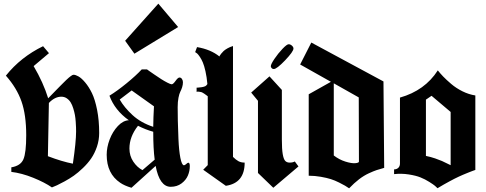

<svg xmlns="http://www.w3.org/2000/svg" viewBox="-20 -1021 2661 1051"><path d="M123.5 -280.8Q123.5 -391.6 97.7 -465.6Q71.8 -539.6 12.2 -606.9Q93.3 -708.5 215.8 -768.1L248 -730L164.1 -659.2Q216.8 -569.8 243.7 -482.9Q253.9 -493.2 267.3 -507.1Q280.8 -521 289.6 -530Q298.3 -539.1 309.3 -550Q320.3 -561 327.4 -568.1Q334.5 -575.2 342.5 -583Q350.6 -590.8 356.2 -595.5Q361.8 -600.1 367.2 -604.2Q372.6 -608.4 376.2 -610.1Q379.9 -611.8 382.3 -611.8Q393.6 -611.8 409.9 -602.5Q426.3 -593.3 446.3 -569.6Q466.3 -545.9 483.2 -511.5Q500 -477.1 511.5 -419.7Q522.9 -362.3 522.9 -293Q522.9 -253.9 510.5 -217.5Q498 -181.2 479.2 -153.8Q460.4 -126.5 433.8 -101.1Q407.2 -75.7 384 -59.3Q360.8 -43 333.5 -28.1Q306.2 -13.2 292 -6.8Q277.8 -0.5 264.2 4.9Q224.6 -22.5 161.9 -47.9Q99.1 -73.2 42 -80.1V-105Q92.8 -113.3 108.2 -149.2Q123.5 -185.1 123.5 -280.8ZM247.6 -457.5 242.2 -166Q318.8 -136.7 378.9 -125Q396.5 -244.6 396.5 -300.3Q396.5 -313 396.2 -323Q396 -333 394.5 -354Q393.1 -375 390.1 -391.4Q387.2 -407.7 381.1 -427.5Q375 -447.3 366.9 -460.4Q358.9 -473.6 345.7 -482.7Q332.5 -491.7 315.9 -491.7Q279.8 -491.7 247.6 -457.5Z M955.1 -873 715.8 -727.1 665 -797.9 846.7 -1001ZM685.1 -362.8Q608.4 -417.5 579.1 -497.1Q622.6 -523.9 673.3 -565.4Q724.1 -606.9 755.9 -641.1H784.7Q789.1 -637.7 796.9 -632.3Q804.7 -627 825.2 -612.8Q845.7 -598.6 862.5 -587.9Q879.4 -577.1 896.5 -568.4Q913.6 -559.6 919.9 -559.6Q927.7 -559.6 940.9 -578.1Q954.1 -596.7 962.4 -596.7Q970.7 -596.7 976.1 -588.6Q981.4 -580.6 981.4 -570.8Q981.4 -557.1 977.1 -543.5Q972.7 -529.8 967 -519Q961.4 -508.3 957 -486.1Q952.6 -463.9 952.6 -434.6Q952.6 -397 953.4 -360.4Q954.1 -323.7 956.8 -260.3Q959.5 -196.8 967.3 -157Q975.1 -117.2 986.8 -116.2Q991.7 -116.2 999.5 -123.3Q1007.3 -130.4 1010.7 -130.4Q1019 -130.4 1019 -111.8Q1019 -85 1008.5 -60.1Q998 -35.2 973.4 -16.8Q948.7 1.5 914.6 1.5Q853.5 1.5 832 -112.8L699.7 6.8Q661.6 -4.4 638.2 -20.5Q564 -70.3 564 -173.8Q564 -214.8 580.3 -257.8Q596.7 -300.8 625.2 -331.1Q653.8 -361.3 685.1 -362.8ZM735.4 -332.5Q688.5 -272.9 688.5 -208Q688.5 -168 709.5 -136.5Q730.5 -105 759.8 -89.8L826.7 -147Q818.8 -207.5 818.8 -299.8Q777.8 -311 735.4 -332.5ZM635.3 -476.1Q660.2 -432.6 705.6 -390.9Q751 -349.1 818.8 -326.7Q819.3 -377 822.8 -439L700.7 -525.9Z M1255.4 -162.1Q1271.5 -146 1285.6 -138.4Q1299.8 -130.9 1319.3 -130.9Q1319.3 -19 1216.3 -3.9L1092.3 -91.8L1117.2 -117.2V-486.8V-494.1Q1113.8 -496.6 1107.7 -501.2Q1101.6 -505.9 1098.6 -507.8Q1095.7 -509.8 1089.8 -513.2Q1084 -516.6 1080.3 -517.1Q1076.7 -517.6 1069.3 -519Q1062 -520.5 1056.2 -518.1V-541Q1058.6 -541 1065.7 -541.7Q1072.8 -542.5 1075.4 -542.7Q1078.1 -543 1084 -543.7Q1089.8 -544.4 1092.5 -545.4Q1095.2 -546.4 1099.6 -547.6Q1104 -548.8 1106.2 -550.8Q1108.4 -552.7 1111.1 -555.2Q1113.8 -557.6 1115.2 -561Q1111.8 -599.6 1104.7 -630.9Q1097.7 -662.1 1090.1 -679.7Q1082.5 -697.3 1073.5 -710.4Q1064.5 -723.6 1059.1 -728.3Q1053.7 -732.9 1048.3 -735.8L1058.6 -763.2Q1133.3 -750.5 1181.2 -711.9Q1181.6 -713.4 1183.1 -716.3Q1184.6 -719.2 1190.4 -726.8Q1196.3 -734.4 1203.9 -741.5Q1211.4 -748.5 1225.1 -756.3Q1238.8 -764.2 1255.4 -769Z M1478.5 -643.1Q1471.2 -643.1 1466.8 -648.4Q1462.4 -653.8 1462.4 -658.2Q1462.4 -669.4 1482.4 -699Q1502.4 -728.5 1526.4 -753.7Q1550.3 -778.8 1560.1 -778.8Q1569.3 -778.8 1577.9 -771.2Q1586.4 -763.7 1586.4 -755.4Q1586.4 -738.8 1540.8 -690.9Q1495.1 -643.1 1478.5 -643.1ZM1565.9 -130.9Q1549.8 -130.9 1541 -140.6Q1532.2 -150.4 1527.6 -177.7Q1522.9 -205.1 1522.9 -256.8V-528.8L1455.1 -603L1355 -514.2L1392.1 -469.2V-74.2L1476.1 6.8L1613.8 -109.9L1593.8 -137.2Q1582.5 -130.9 1565.9 -130.9Z M1807.1 -564.9V-169.9Q1836.9 -147 1870.6 -136.5Q1904.3 -126 1924.3 -127.7Q1944.3 -129.4 1944.8 -136.2L1943.8 -487.8ZM1791.5 -573.2 1623 -668 1684.1 -788.1 2079.1 -575.2 2083 -102.1Q2057.6 -95.2 2041.5 -89.8Q2025.4 -84.5 1998.8 -72.3Q1972.2 -60.1 1945.3 -39.6Q1918.5 -19 1891.1 9.8Q1877 0.5 1868.7 -4.6Q1860.4 -9.8 1836.4 -21.7Q1812.5 -33.7 1791 -40.5Q1769.5 -47.4 1736.6 -53.2Q1703.6 -59.1 1669.9 -59.1V-504.9Z M2446.8 -408.2 2342.3 -496.6 2311.5 -475.6V-167.5Q2337.9 -162.1 2362.1 -153.8Q2386.2 -145.5 2399.4 -139.6Q2412.6 -133.8 2427.7 -126Q2442.9 -118.2 2446.8 -116.7ZM2169.4 -126.5V-486.8Q2305.7 -525.4 2376.5 -635.7Q2389.2 -619.6 2405.8 -602.3Q2422.4 -585 2449.5 -561.8Q2476.6 -538.6 2511.5 -521.2Q2546.4 -503.9 2582 -498.5V-90.8Q2579.1 -89.8 2566.4 -85.2Q2553.7 -80.6 2549.3 -78.6Q2544.9 -76.7 2532.5 -71.8Q2520 -66.9 2512.5 -63.5Q2504.9 -60.1 2491.7 -54.2Q2478.5 -48.3 2467 -42.2Q2455.6 -36.1 2440.7 -28.3Q2425.8 -20.5 2409.4 -11Q2393.1 -1.5 2375 9.3Q2368.7 2.9 2361.1 -3.7Q2353.5 -10.3 2330.1 -25.1Q2306.6 -40 2281.5 -50Q2256.3 -60.1 2217 -66.2Q2177.7 -72.3 2137.2 -67.9V-93.8Q2151.4 -93.8 2160.4 -102.5Q2169.4 -111.3 2169.4 -126.5Z"/></svg>

Font: KJV1611
Style: Regular
Weight: 400
Version: Version 3.6.1